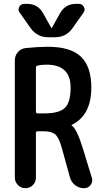

<svg xmlns="http://www.w3.org/2000/svg" viewBox="-20 -985 540 1005"><path d="M377.9 -964.8H392.6Q410.2 -964.8 418.9 -948.7Q427.7 -932.6 417 -918.9L358.4 -835.9Q325.2 -790 267.6 -790H232.4Q175.8 -790 141.6 -835.9L83 -918.9Q72.3 -932.6 80.6 -948.7Q88.9 -964.8 107.4 -964.8H122.1Q178.7 -964.8 206.1 -915L249 -837.9H250H251L293.9 -915Q321.3 -964.8 377.9 -964.8ZM168 -630.9V-400.4Q168 -392.6 176.8 -391.6H213.9Q290 -391.6 319.8 -420.4Q349.6 -449.2 349.6 -526.4Q349.6 -646.5 223.6 -646.5Q195.3 -646.5 176.8 -641.6Q168 -639.6 168 -630.9ZM57.6 -55.7V-668Q57.6 -693.4 73.2 -711.9Q88.9 -730.5 114.3 -733.4Q180.7 -740.2 230.5 -740.2Q348.6 -740.2 403.3 -688.5Q458 -636.7 458 -526.4Q458 -381.8 355.5 -331.1Q354.5 -331.1 354 -330.1Q353.5 -329.1 355.5 -328.1Q382.8 -309.6 415 -204.1L460.9 -53.7Q466.8 -34.2 454.6 -17.1Q442.4 0 420.9 0H418.9Q393.6 0 373.5 -15.6Q353.5 -31.2 346.7 -54.7L303.7 -210Q289.1 -263.7 270 -280.8Q251 -297.9 208 -297.9H176.8Q168 -297.9 168 -289.1V-55.7Q168 -32.2 151.9 -16.1Q135.7 0 112.8 0Q89.8 0 73.7 -16.6Q57.6 -33.2 57.6 -55.7Z"/></svg>

Font: Rounded Mgen+ 1m medium
Style: Regular
Weight: 500
Designer: [Source Han Sans]
Ryoko NISHIZUKA  (kana & ideographs); Paul D. Hunt (Latin, Greek & Cyrillic); Wenlong ZHANG  (bopomofo
Version: Version 1.059.20150602